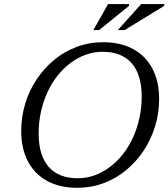

<svg xmlns="http://www.w3.org/2000/svg" viewBox="-20 -884 802 914"><path d="M164 -248.5Q164 -144.5 211.5 -90Q259 -35.5 350 -35.5Q391.5 -35.5 430 -49.2Q468.5 -63 502.5 -88.5Q536.5 -114 564.5 -149.2Q592.5 -184.5 612.5 -228Q632.5 -271.5 643.5 -321.2Q654.5 -371 654.5 -424.5Q654.5 -528.5 606.8 -583Q559 -637.5 468.5 -637.5Q427.5 -637.5 388.8 -623.8Q350 -610 316 -584.5Q282 -559 254 -523.8Q226 -488.5 206 -445Q186 -401.5 175 -352Q164 -302.5 164 -248.5ZM737.5 -412.5Q737.5 -345 718.2 -282.5Q699 -220 663.8 -166.8Q628.5 -113.5 580.2 -73.8Q532 -34 473 -12Q414 10 347.5 10Q265 10 205.2 -22.2Q145.5 -54.5 113.2 -115.2Q81 -176 81 -260.5Q81 -328 100 -390.5Q119 -453 154.5 -506.2Q190 -559.5 238.2 -599.2Q286.5 -639 345.5 -661Q404.5 -683 471 -683Q553.5 -683 613.2 -650.8Q673 -618.5 705.2 -558Q737.5 -497.5 737.5 -412.5ZM541 -741 652 -864.5H762L761.5 -856L573.5 -741ZM424.5 -741 494.5 -864.5H594V-856L452 -741Z"/></svg>

Font: Newsreader 17pt
Style: Italic
Weight: 400
Italic angle: -17°
Version: Version 1.003